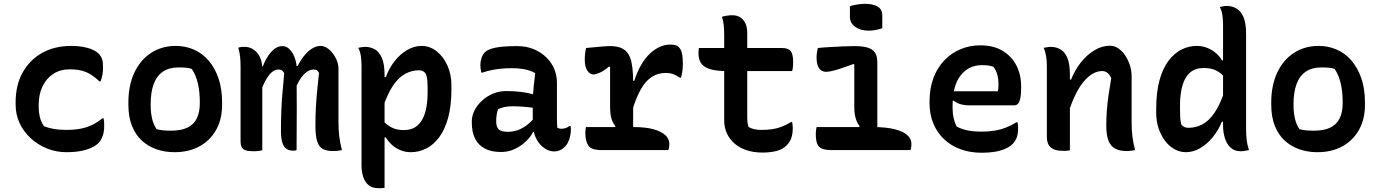

<svg xmlns="http://www.w3.org/2000/svg" viewBox="-20 -788 7240 1008"><path d="M354 -547Q388 -547 416 -542Q444 -537 465 -527.5Q486 -518 498 -506Q511 -493 516 -477.5Q521 -462 521 -433Q521 -413 518 -396Q515 -379 508 -361H502Q465 -396 431 -410Q397 -424 346 -424Q296 -424 259.5 -400Q223 -376 203 -334Q183 -292 183 -237V-227Q183 -200 189 -174.5Q195 -149 211 -125Q238 -115 266 -110.5Q294 -106 329 -106Q371 -106 404 -112.5Q437 -119 464.5 -132.5Q492 -146 518 -167H524Q526 -158 526.5 -149Q527 -140 527 -125Q527 -98 519.5 -75.5Q512 -53 496 -36Q481 -22 458 -11.5Q435 -1 403 5Q371 11 328 11Q276 11 228 -8Q180 -27 142.5 -61Q105 -95 83.5 -140.5Q62 -186 62 -239V-251Q62 -342 99.5 -408.5Q137 -475 202.5 -511Q268 -547 354 -547Z M903 -547Q952 -547 996 -528.5Q1040 -510 1073.5 -472Q1107 -434 1126.5 -378.5Q1146 -323 1146 -250V-237Q1146 -162 1114.5 -106Q1083 -50 1027 -19.5Q971 11 896 11Q845 11 801 -4.5Q757 -20 724 -50.5Q691 -81 672.5 -128Q654 -175 654 -238V-250Q654 -340 685.5 -407Q717 -474 773.5 -510.5Q830 -547 903 -547ZM917 -434Q868 -434 835.5 -412Q803 -390 787 -347Q771 -304 771 -242V-235Q771 -200 778 -167.5Q785 -135 802 -110Q820 -105 838 -103.5Q856 -102 879 -102Q931 -102 964 -118Q997 -134 1013 -166Q1029 -198 1029 -246V-252Q1029 -306 1019 -349.5Q1009 -393 987 -426Q973 -431 956.5 -432.5Q940 -434 917 -434Z M1775 0Q1768 1 1760.5 2.5Q1753 4 1746 4.5Q1739 5 1729 5Q1696 5 1675.5 -5.5Q1655 -16 1645.5 -45Q1636 -74 1636 -126Q1636 -151 1636.5 -176.5Q1637 -202 1638.5 -228.5Q1640 -255 1642.5 -283Q1645 -311 1648 -341.5Q1651 -372 1655 -405Q1650 -415 1643.5 -419Q1637 -423 1627 -423Q1607 -423 1588.5 -409Q1570 -395 1554 -369.5Q1538 -344 1526 -308V-442H1543Q1558 -472 1577.5 -496Q1597 -520 1619 -533.5Q1641 -547 1662 -547Q1681 -547 1698 -535.5Q1715 -524 1728.5 -506Q1742 -488 1749.5 -467.5Q1757 -447 1757 -429Q1757 -394 1757 -359Q1757 -324 1757 -289Q1757 -254 1757 -219Q1757 -184 1757 -149Q1757 -105 1761 -72.5Q1765 -40 1775 0ZM1537 0Q1535 1 1532.5 1.5Q1530 2 1527 2.5Q1524 3 1520 3Q1498 3 1483.5 -7Q1469 -17 1462 -40Q1455 -63 1455 -102Q1455 -128 1455.5 -154Q1456 -180 1457 -207.5Q1458 -235 1460 -265.5Q1462 -296 1465.5 -329.5Q1469 -363 1472 -403Q1469 -410 1464.5 -414.5Q1460 -419 1455 -421Q1450 -423 1442 -423Q1425 -423 1409.5 -411Q1394 -399 1378.5 -373Q1363 -347 1347 -305L1344 -440H1360Q1373 -473 1389 -496.5Q1405 -520 1423.5 -533Q1442 -546 1462 -546Q1481 -546 1495 -534Q1509 -522 1518.5 -504.5Q1528 -487 1532.5 -468.5Q1537 -450 1537 -436Q1537 -382 1537.5 -327.5Q1538 -273 1538 -218Q1538 -163 1537.5 -109Q1537 -55 1537 0ZM1357 1Q1352 2 1347 3Q1342 4 1337 4.5Q1332 5 1325.5 5.5Q1319 6 1313 6Q1295 6 1282 4Q1269 2 1260.5 -3Q1252 -8 1247.5 -18.5Q1243 -29 1243 -45Q1243 -111 1243 -176Q1243 -241 1243 -307Q1243 -373 1243 -438Q1243 -469 1240.5 -491Q1238 -513 1231 -538Q1235 -539 1239.5 -540Q1244 -541 1248 -541.5Q1252 -542 1256.5 -542Q1261 -542 1265 -542Q1283 -542 1299 -534.5Q1315 -527 1328.5 -512.5Q1342 -498 1349.5 -476Q1357 -454 1357 -424Q1357 -353 1357 -282Q1357 -211 1357 -140.5Q1357 -70 1357 1Z M1861 -537Q1868 -539 1873.5 -539.5Q1879 -540 1885.5 -541Q1892 -542 1897 -542Q1925 -542 1948 -529Q1971 -516 1985 -483.5Q1999 -451 1999 -395Q1999 -319 1999 -244.5Q1999 -170 1999 -97Q1999 -24 1999 49.5Q1999 123 1999 198Q1992 199 1987 199.5Q1982 200 1977.5 200Q1973 200 1966 200Q1934 200 1914.5 183.5Q1895 167 1886.5 139.5Q1878 112 1878 81Q1878 8 1878 -56.5Q1878 -121 1878 -182.5Q1878 -244 1878 -307.5Q1878 -371 1878 -442Q1878 -470 1874.5 -494Q1871 -518 1861 -537ZM2194 -547Q2236 -547 2271.5 -519.5Q2307 -492 2328.5 -445Q2350 -398 2350 -340V-320Q2350 -232 2332.5 -169Q2315 -106 2285 -66.5Q2255 -27 2217 -8Q2179 11 2137 11Q2107 11 2081 0Q2055 -11 2036 -29Q2017 -47 2005 -67H1985V-159Q2009 -133 2035.5 -119Q2062 -105 2100 -105Q2143 -105 2170.5 -128Q2198 -151 2211.5 -195Q2225 -239 2225 -304V-314Q2225 -344 2223.5 -364.5Q2222 -385 2216 -400Q2209 -410 2200.5 -414.5Q2192 -419 2180 -419Q2141 -419 2106.5 -400Q2072 -381 2043 -338Q2014 -295 1989 -221V-384H2006Q2023 -431 2052.5 -468Q2082 -505 2118.5 -526Q2155 -547 2194 -547Z M2904 -353Q2904 -330 2904 -306.5Q2904 -283 2904 -259.5Q2904 -236 2904 -212.5Q2904 -189 2904 -166Q2904 -153 2904.5 -141Q2905 -129 2906 -117Q2910 -115 2916 -113.5Q2922 -112 2927 -112Q2938 -112 2949 -115.5Q2960 -119 2969 -126H2975Q2977 -121 2977 -117Q2977 -113 2977 -107Q2977 -81 2968.5 -56.5Q2960 -32 2947 -19Q2933 -5 2919 1Q2905 7 2891 7Q2866 7 2844.5 -6Q2823 -19 2808 -39.5Q2793 -60 2785 -86Q2777 -112 2777 -138Q2777 -163 2777 -189Q2777 -215 2777 -236Q2777 -266 2778.5 -292Q2780 -318 2783 -345.5Q2786 -373 2790 -404Q2773 -414 2754 -419.5Q2735 -425 2713.5 -427.5Q2692 -430 2665 -430Q2636 -430 2610.5 -427.5Q2585 -425 2561 -420Q2537 -415 2513 -407H2507Q2505 -416 2503.5 -426Q2502 -436 2502 -447Q2502 -466 2508 -484Q2514 -502 2525 -513Q2536 -524 2557.5 -531.5Q2579 -539 2612.5 -542.5Q2646 -546 2693 -546Q2744 -546 2783 -529.5Q2822 -513 2849.5 -485.5Q2877 -458 2890.5 -424Q2904 -390 2904 -353ZM2585 -151Q2585 -120 2599 -108Q2613 -96 2648 -96Q2671 -96 2695.5 -104Q2720 -112 2744.5 -130Q2769 -148 2791 -176L2797 -96H2779Q2766 -69 2740.5 -45Q2715 -21 2682 -5.5Q2649 10 2610 10Q2562 10 2527.5 -7Q2493 -24 2475 -58.5Q2457 -93 2457 -144V-151Q2457 -180 2471 -208Q2485 -236 2510 -259Q2535 -282 2567.5 -296Q2600 -310 2637 -310Q2679 -310 2715.5 -305.5Q2752 -301 2778 -293Q2804 -285 2815 -275Q2821 -270 2825.5 -261.5Q2830 -253 2832.5 -241Q2835 -229 2835 -211Q2808 -218 2779.5 -222Q2751 -226 2723.5 -228Q2696 -230 2672 -230Q2647 -230 2628 -226Q2609 -222 2594 -214Q2590 -200 2587.5 -185Q2585 -170 2585 -153Z M3204 -110 3211 -125Q3202 -136 3195.5 -150.5Q3189 -165 3186 -184Q3183 -203 3183 -227Q3183 -262 3183 -296.5Q3183 -331 3183 -366Q3183 -401 3183 -436L3178 -439Q3149 -415 3128 -406Q3107 -397 3095 -397Q3078 -397 3064 -416.5Q3050 -436 3050 -475Q3050 -492 3052 -508.5Q3054 -525 3057 -536Q3067 -537 3078 -538Q3089 -539 3100 -540Q3111 -541 3122 -542Q3133 -543 3143.5 -544Q3154 -545 3165 -545.5Q3176 -546 3183 -546Q3211 -546 3232 -539.5Q3253 -533 3267 -519Q3281 -505 3289 -483Q3297 -461 3300.5 -429Q3304 -397 3304 -355Q3304 -323 3304 -290.5Q3304 -258 3304 -225Q3304 -192 3304 -159Q3304 -126 3304 -94ZM3297 -364H3310Q3341 -459 3392 -506.5Q3443 -554 3499 -554Q3515 -554 3526 -551Q3537 -548 3544 -540Q3555 -530 3560 -509Q3565 -488 3565 -453Q3565 -432 3562.5 -414.5Q3560 -397 3555 -380H3549Q3532 -392 3515 -398.5Q3498 -405 3473 -405Q3435 -405 3402.5 -384.5Q3370 -364 3344.5 -319.5Q3319 -275 3297 -200ZM3056 -121H3305Q3369 -121 3410.5 -109.5Q3452 -98 3473 -78.5Q3494 -59 3494 -33Q3494 -27 3493.5 -21.5Q3493 -16 3492 -10.5Q3491 -5 3489 0H3138Q3085 0 3069 -23.5Q3053 -47 3053 -91Q3053 -96 3053.5 -101Q3054 -106 3054.5 -111Q3055 -116 3056 -121Z M3649 -536H4084Q4118 -536 4131 -520Q4144 -504 4144 -463Q4144 -455 4143.5 -446Q4143 -437 4142 -429.5Q4141 -422 4139 -415H3795Q3753 -415 3724 -421Q3695 -427 3678 -439Q3661 -451 3654 -469Q3647 -487 3647 -513Q3647 -517 3647.5 -521.5Q3648 -526 3648.5 -529.5Q3649 -533 3649 -536ZM4139 -147Q4140 -140 4141 -131.5Q4142 -123 4142 -116Q4142 -85 4134 -62.5Q4126 -40 4108 -23Q4100 -15 4088 -8Q4076 -1 4060.5 3.5Q4045 8 4025.5 10.5Q4006 13 3983 13Q3938 13 3901 1Q3864 -11 3837.5 -33.5Q3811 -56 3796.5 -87Q3782 -118 3782 -157Q3782 -214 3782 -270.5Q3782 -327 3782 -383Q3782 -439 3782 -496Q3782 -553 3782 -608Q3782 -633 3779.5 -656.5Q3777 -680 3770 -700Q3785 -704 3798.5 -706Q3812 -708 3825 -708Q3847 -708 3864.5 -698Q3882 -688 3892.5 -667.5Q3903 -647 3903 -615Q3903 -559 3903 -504Q3903 -449 3903 -393.5Q3903 -338 3903 -283Q3903 -228 3903 -172Q3903 -157 3904.5 -144.5Q3906 -132 3910 -121Q3925 -113 3941 -109.5Q3957 -106 3976 -106Q4010 -106 4036 -110Q4062 -114 4084.5 -123Q4107 -132 4133 -147Z M4485 -109 4493 -126Q4479 -143 4472 -168Q4465 -193 4465 -227Q4465 -250 4465 -272Q4465 -294 4465 -316.5Q4465 -339 4465 -361Q4465 -383 4465 -405Q4465 -427 4465 -449L4461 -452Q4423 -438 4394.5 -428.5Q4366 -419 4347 -415Q4328 -411 4317 -411Q4303 -411 4291.5 -418.5Q4280 -426 4273.5 -443Q4267 -460 4267 -486Q4267 -500 4269 -513Q4271 -526 4274 -536Q4302 -539 4337.5 -541Q4373 -543 4406.5 -544.5Q4440 -546 4465 -546Q4507 -546 4533.5 -538.5Q4560 -531 4573 -513Q4586 -495 4586 -460Q4586 -423 4586 -387Q4586 -351 4586 -314Q4586 -277 4586 -240Q4586 -203 4586 -166.5Q4586 -130 4586 -94ZM4267 -121H4561Q4633 -121 4677.5 -109.5Q4722 -98 4743.5 -78.5Q4765 -59 4765 -33Q4765 -27 4764.5 -21.5Q4764 -16 4763 -10.5Q4762 -5 4759 0H4348Q4313 0 4294.5 -8Q4276 -16 4269.5 -35Q4263 -54 4263 -84Q4263 -92 4263.5 -98Q4264 -104 4265 -109.5Q4266 -115 4267 -121ZM4442 -755Q4449 -758 4458.5 -760Q4468 -762 4478 -764Q4488 -766 4499.5 -767Q4511 -768 4521 -768Q4562 -768 4587 -754Q4612 -740 4612 -706V-640Q4605 -637 4596.5 -635Q4588 -633 4579 -631Q4570 -629 4560.5 -628Q4551 -627 4541 -627Q4498 -627 4470 -647Q4442 -667 4442 -700Z M5126 -550Q5195 -550 5242.5 -522Q5290 -494 5315.5 -445.5Q5341 -397 5341 -333V-329Q5341 -292 5336.5 -271.5Q5332 -251 5324 -243Q5316 -235 5305 -235H5068Q5042 -235 5021 -241.5Q5000 -248 4987 -260L4967 -250L4970 -309H5218Q5221 -318 5221.5 -328Q5222 -338 5222 -346Q5222 -373 5216 -395.5Q5210 -418 5196 -437Q5182 -442 5169.5 -444Q5157 -446 5135 -446Q5066 -446 5023.5 -392.5Q4981 -339 4981 -230V-223Q4981 -193 4986.5 -168.5Q4992 -144 5002 -124Q5028 -110 5059 -103.5Q5090 -97 5135 -97Q5170 -97 5201 -102Q5232 -107 5260.5 -118Q5289 -129 5316 -146H5322Q5324 -138 5324.5 -130Q5325 -122 5325 -113Q5325 -84 5317.5 -65Q5310 -46 5296 -32Q5280 -16 5254.5 -5.5Q5229 5 5198.5 9.5Q5168 14 5134 14Q5074 14 5024 -4Q4974 -22 4937.5 -56Q4901 -90 4880.5 -138.5Q4860 -187 4860 -248V-255Q4860 -323 4880 -377Q4900 -431 4936 -469.5Q4972 -508 5021 -529Q5070 -550 5126 -550Z M5939 0Q5928 2 5917.5 3.5Q5907 5 5894 5Q5861 5 5837 -6.5Q5813 -18 5800.5 -47Q5788 -76 5788 -129Q5788 -169 5791 -208.5Q5794 -248 5800 -289.5Q5806 -331 5814 -378Q5806 -396 5794 -405.5Q5782 -415 5767 -415Q5741 -415 5716 -400.5Q5691 -386 5666.5 -356Q5642 -326 5620 -278Q5598 -230 5579 -163L5578 -370H5603Q5624 -422 5655.5 -461.5Q5687 -501 5726.5 -524.5Q5766 -548 5807 -548Q5831 -548 5851.5 -534Q5872 -520 5887.5 -496.5Q5903 -473 5912 -445Q5921 -417 5921 -388Q5921 -348 5921 -308.5Q5921 -269 5921 -229Q5921 -189 5921 -149Q5921 -105 5925 -72.5Q5929 -40 5939 0ZM5597 1Q5590 2 5584.5 3Q5579 4 5574 4Q5569 4 5563 4Q5538 4 5521.5 -1Q5505 -6 5495 -15.5Q5485 -25 5480.5 -38.5Q5476 -52 5476 -69Q5476 -119 5476 -167Q5476 -215 5476 -260.5Q5476 -306 5476 -351Q5476 -396 5476 -441Q5476 -469 5472 -493.5Q5468 -518 5459 -537Q5465 -538 5471 -539Q5477 -540 5483.5 -541Q5490 -542 5495 -542Q5525 -542 5548 -528.5Q5571 -515 5584 -483Q5597 -451 5597 -395Q5597 -328 5597 -259Q5597 -190 5597 -124Q5597 -58 5597 1Z M6263 -547Q6293 -547 6318.5 -536.5Q6344 -526 6364 -509Q6384 -492 6395 -471H6415V-377Q6390 -406 6363.5 -418.5Q6337 -431 6300 -431Q6257 -431 6229.5 -408.5Q6202 -386 6188.5 -341.5Q6175 -297 6175 -232V-222Q6175 -194 6176 -173Q6177 -152 6182 -134Q6190 -125 6198.5 -121Q6207 -117 6218 -117Q6259 -117 6293.5 -135.5Q6328 -154 6357.5 -198Q6387 -242 6411 -315V-149H6395Q6377 -105 6347.5 -68.5Q6318 -32 6281.5 -10.5Q6245 11 6206 11Q6175 11 6146.5 -4.5Q6118 -20 6096.5 -48.5Q6075 -77 6062.5 -114.5Q6050 -152 6050 -196V-216Q6050 -304 6067.5 -367Q6085 -430 6115 -469.5Q6145 -509 6183 -528Q6221 -547 6263 -547ZM6420 -757Q6447 -757 6470.5 -744Q6494 -731 6508 -699Q6522 -667 6522 -610Q6522 -546 6522 -483Q6522 -420 6522 -358Q6522 -296 6522 -234Q6522 -172 6522 -110Q6522 -79 6525 -53.5Q6528 -28 6537 0Q6532 1 6526 2Q6520 3 6515 4Q6510 5 6505 5.5Q6500 6 6493 6Q6461 6 6440.5 -13Q6420 -32 6410.5 -63Q6401 -94 6401 -130Q6401 -204 6401 -269Q6401 -334 6401 -395.5Q6401 -457 6401 -521Q6401 -585 6401 -656Q6401 -684 6397.5 -708.5Q6394 -733 6384 -751Q6389 -752 6393 -753Q6397 -754 6401.5 -755Q6406 -756 6410.5 -756.5Q6415 -757 6420 -757Z M6903 -547Q6952 -547 6996 -528.5Q7040 -510 7073.5 -472Q7107 -434 7126.5 -378.5Q7146 -323 7146 -250V-237Q7146 -162 7114.5 -106Q7083 -50 7027 -19.5Q6971 11 6896 11Q6845 11 6801 -4.5Q6757 -20 6724 -50.5Q6691 -81 6672.5 -128Q6654 -175 6654 -238V-250Q6654 -340 6685.5 -407Q6717 -474 6773.5 -510.5Q6830 -547 6903 -547ZM6917 -434Q6868 -434 6835.5 -412Q6803 -390 6787 -347Q6771 -304 6771 -242V-235Q6771 -200 6778 -167.5Q6785 -135 6802 -110Q6820 -105 6838 -103.5Q6856 -102 6879 -102Q6931 -102 6964 -118Q6997 -134 7013 -166Q7029 -198 7029 -246V-252Q7029 -306 7019 -349.5Q7009 -393 6987 -426Q6973 -431 6956.5 -432.5Q6940 -434 6917 -434Z"/></svg>

Font: Recursive Monospace Casual SemiBold
Style: Regular
Weight: 600
Version: Version 1.047